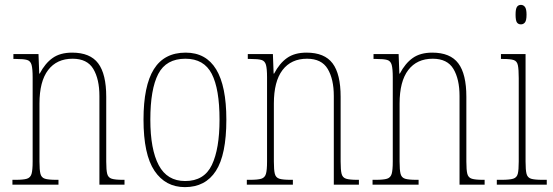

<svg xmlns="http://www.w3.org/2000/svg" viewBox="-20 -758 2271 788"><path d="M31 0V-20H44Q76 -20 90.5 -24.5Q105 -29 109.5 -44.5Q114 -60 114 -95V-441Q114 -476 109.5 -492Q105 -508 91 -512Q77 -516 47 -516H35V-536H138L141 -456H143Q165 -498 196 -520Q227 -542 276 -542Q350 -542 383 -498Q416 -454 416 -361V-95Q416 -60 420 -44.5Q424 -29 438.5 -24.5Q453 -20 484 -20H491V0H388V-364Q388 -433 363 -475Q338 -517 278 -517Q213 -517 177.5 -470.5Q142 -424 142 -333V-95Q142 -60 146 -44.5Q150 -29 164.5 -24.5Q179 -20 211 -20H220V0Z M739 10Q659 10 614 -57Q569 -124 569 -267Q569 -406 611.5 -474Q654 -542 742 -542Q909 -542 909 -267Q909 -123 866 -56.5Q823 10 739 10ZM740 -15Q818 -15 849.5 -81Q881 -147 881 -267Q881 -393 849 -455Q817 -517 741 -517Q662 -517 629.5 -454.5Q597 -392 597 -267Q597 -145 631.5 -80Q666 -15 740 -15Z M993 0V-20H1006Q1038 -20 1052.5 -24.5Q1067 -29 1071.5 -44.5Q1076 -60 1076 -95V-441Q1076 -476 1071.5 -492Q1067 -508 1053 -512Q1039 -516 1009 -516H997V-536H1100L1103 -456H1105Q1127 -498 1158 -520Q1189 -542 1238 -542Q1312 -542 1345 -498Q1378 -454 1378 -361V-95Q1378 -60 1382 -44.5Q1386 -29 1400.5 -24.5Q1415 -20 1446 -20H1453V0H1350V-364Q1350 -433 1325 -475Q1300 -517 1240 -517Q1175 -517 1139.5 -470.5Q1104 -424 1104 -333V-95Q1104 -60 1108 -44.5Q1112 -29 1126.5 -24.5Q1141 -20 1173 -20H1182V0Z M1509 0V-20H1522Q1554 -20 1568.5 -24.5Q1583 -29 1587.5 -44.5Q1592 -60 1592 -95V-441Q1592 -476 1587.5 -492Q1583 -508 1569 -512Q1555 -516 1525 -516H1513V-536H1616L1619 -456H1621Q1643 -498 1674 -520Q1705 -542 1754 -542Q1828 -542 1861 -498Q1894 -454 1894 -361V-95Q1894 -60 1898 -44.5Q1902 -29 1916.5 -24.5Q1931 -20 1962 -20H1969V0H1866V-364Q1866 -433 1841 -475Q1816 -517 1756 -517Q1691 -517 1655.5 -470.5Q1620 -424 1620 -333V-95Q1620 -60 1624 -44.5Q1628 -29 1642.5 -24.5Q1657 -20 1689 -20H1698V0Z M2118 -658Q2107 -658 2101.5 -666Q2096 -674 2096 -698Q2096 -721 2101.5 -729.5Q2107 -738 2118 -738Q2128 -738 2134.5 -729.5Q2141 -721 2141 -698Q2141 -674 2134.5 -666Q2128 -658 2118 -658ZM2019 0V-20H2039Q2071 -20 2086 -24.5Q2101 -29 2105 -44.5Q2109 -60 2109 -95V-437Q2109 -473 2105.5 -490Q2102 -507 2088.5 -511.5Q2075 -516 2045 -516H2036V-536H2137V-95Q2137 -60 2141 -44.5Q2145 -29 2159.5 -24.5Q2174 -20 2206 -20H2224V0Z"/></svg>

Font: Noto Serif Sinhala Condensed Thin
Style: Regular
Weight: 100
Width: 3
Designer: Jelle Bosma - Monotype Design Team
Foundry: Monotype Imaging Inc.
Version: Version 2.007; ttfautohint (v1.8.4.7-5d5b)